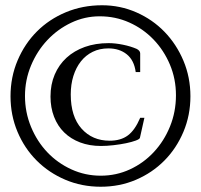

<svg xmlns="http://www.w3.org/2000/svg" viewBox="-20 -696 764 730"><path d="M512 -172Q511 -167 496 -161.5Q481 -156 459.5 -151.5Q438 -147 412 -144Q386 -141 364 -141Q320 -141 284.5 -154.5Q249 -168 224 -192.5Q199 -217 185.5 -252Q172 -287 172 -329Q172 -375 188 -412.5Q204 -450 233 -476.5Q262 -503 302.5 -517.5Q343 -532 393 -532Q418 -532 447.5 -526Q477 -520 500 -510Q513 -503 513 -493V-422H496Q490 -467 462 -489.5Q434 -512 392 -512Q359 -512 332.5 -499Q306 -486 287.5 -462.5Q269 -439 259 -407Q249 -375 249 -337Q249 -253 290 -207Q331 -161 397 -161Q439 -161 466 -181Q493 -201 513 -248H529ZM704 -330Q704 -258 677.5 -195Q651 -132 605 -85.5Q559 -39 497 -12.5Q435 14 363 14Q291 14 228.5 -12.5Q166 -39 119.5 -85.5Q73 -132 46.5 -195Q20 -258 20 -330Q20 -403 47 -466.5Q74 -530 120.5 -576.5Q167 -623 230.5 -649.5Q294 -676 368 -676Q437 -676 498.5 -649Q560 -622 605.5 -575Q651 -528 677.5 -465Q704 -402 704 -330ZM649 -334Q649 -396 626 -450.5Q603 -505 563.5 -546Q524 -587 471.5 -610.5Q419 -634 359 -634Q302 -634 250.5 -609.5Q199 -585 160 -543.5Q121 -502 98 -447Q75 -392 75 -331Q75 -269 98 -213.5Q121 -158 160 -117Q199 -76 251.5 -52Q304 -28 363 -28Q422 -28 474 -52Q526 -76 565 -118Q604 -160 626.5 -215.5Q649 -271 649 -334Z"/></svg>

Font: STIXGeneralUnicodeRegular
Style: Regular
Weight: 400
Designer: MicroPress Inc., with final additions and corrections provided by Coen Hoffman, Elsevier (retired)
Version: Version 1.1.0